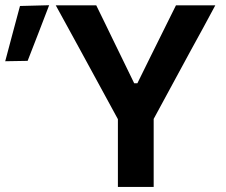

<svg xmlns="http://www.w3.org/2000/svg" viewBox="-166 -734 887 754"><path d="M297 0V-266L150.5 -535Q126.5 -579 104 -620Q81.5 -660.5 53 -713H212Q233.5 -669 248.8 -637.8Q264 -606.5 277.5 -578.5Q291 -550.5 307.5 -517L361 -407H373.5L426 -513.5Q443.5 -549 458 -578Q472.5 -607 488 -638.5Q503.5 -670 525 -713H679.5Q655 -668 631 -623Q606.5 -578 583 -535.5L437.5 -267V0ZM-145.5 -493.5Q-131 -548 -116.5 -602.5Q-102 -657 -87.5 -710.5L27 -713.5Q5.5 -657.5 -15.5 -603Q-36.5 -548.5 -57.5 -495Z"/></svg>

Font: Heraclito SemiBold
Style: Regular
Weight: 600
Designer: Kostas Bartsokas (font) & Cristiano Sobral (main changes)
Foundry: Kostas Bartsokas (font) & Cristiano Sobral (main changes)
Version: Version 1.00;July 8, 2020;FontCreator 13.0.0.2655 64-bit